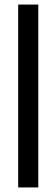

<svg xmlns="http://www.w3.org/2000/svg" viewBox="-20 -820 247 840"><path d="M59.5 0V-800H147.5V0Z"/></svg>

Font: Big Shoulders Stencil Text Thin Medium
Style: Regular
Weight: 500
Version: Version 2.001